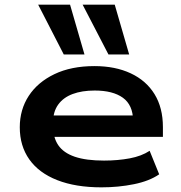

<svg xmlns="http://www.w3.org/2000/svg" viewBox="-20 -795 777 825"><path d="M416 10Q305 10 226 -21Q147 -52 106 -110Q65 -168 65 -248Q65 -324 103.5 -383Q142 -442 214 -476.5Q286 -511 386 -511Q475 -511 541.5 -480Q608 -449 644 -390.5Q680 -332 680 -249V-207H181V-299H574L552 -277Q551 -344 508 -375Q465 -406 387 -406Q332 -406 292 -391Q252 -376 230 -345.5Q208 -315 208 -269V-254Q208 -204 230.5 -171Q253 -138 301.5 -121.5Q350 -105 427 -105Q486 -105 537 -114.5Q588 -124 623 -147L664 -46Q622 -17 555.5 -3.5Q489 10 416 10ZM446 -561 335 -775H473L535 -561ZM254 -561 144 -775H281L343 -561Z"/></svg>

Font: Nunito Sans 7pt Expanded
Style: Bold
Weight: 700
Width: 7
Designer: Vernon Adams
Foundry: Vernon Adams
Version: Version 3.101;gftools[0.9.27]